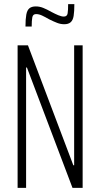

<svg xmlns="http://www.w3.org/2000/svg" viewBox="-20 -907 484 927"><path d="M65 0V-688H115L334 -109H338V-688H379V0H330L110 -581H106V0ZM103 -779Q103 -815 107 -836.5Q111 -858 122 -867Q133 -876 153 -876Q171 -876 188.5 -869Q206 -862 229 -849Q246 -840 261.5 -833.5Q277 -827 288 -827Q304 -827 306.5 -842.5Q309 -858 309 -887H339Q339 -851 335.5 -830Q332 -809 321 -799.5Q310 -790 290 -790Q273 -790 256 -796.5Q239 -803 217 -814Q198 -825 183 -832Q168 -839 154 -839Q139 -839 136 -823.5Q133 -808 133 -779Z"/></svg>

Font: Saira ExtraCondensed ExtraLight
Style: Regular
Weight: 250
Width: 2
Designer: Hector Gatti with collaboration of the Omnibus-Type team
Foundry: Omnibus-Type
Version: Version 1.101